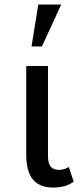

<svg xmlns="http://www.w3.org/2000/svg" viewBox="-20 -820 368 850"><path d="M192.4 -527.8V-130.9Q192.4 -95.2 205.3 -81.5Q218.3 -67.9 240.2 -67.9Q252.4 -67.9 264.2 -71.5Q275.9 -75.2 284.7 -80.6L306.2 -15.6Q284.2 -0.5 262.5 4.9Q240.7 10.3 214.8 10.3Q156.7 10.3 126.5 -24.4Q96.2 -59.1 96.2 -136.2V-527.8ZM149.4 -799.8H251L165.5 -614.3H119.6Z"/></svg>

Font: GeogebraSans
Style: Regular
Weight: 400
Designer: Google
Version: Version 1.100140; 2013